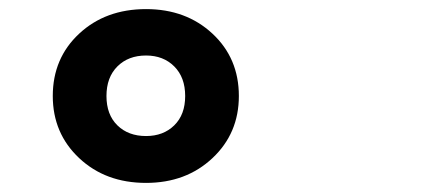

<svg xmlns="http://www.w3.org/2000/svg" viewBox="-20 -805 960 422"><path d="M301 -785Q389 -785 447 -731Q505 -677 505 -594Q505 -512 447 -457.5Q389 -403 301 -403Q212 -403 154 -457.5Q96 -512 96 -594Q96 -677 154 -731Q212 -785 301 -785ZM301 -683Q262 -683 238 -659Q214 -635 214 -594Q214 -553 238 -529.5Q262 -506 301 -506Q339 -506 363 -529.5Q387 -553 387 -594Q387 -635 363 -659Q339 -683 301 -683Z"/></svg>

Font: Noto Sans Korean Bold
Style: Bold
Weight: 700
Designer: Ryoko NISHIZUKA  (kana & ideographs); Paul D. Hunt (Latin, Greek & Cyrillic); Wenlong ZHANG  (bopomofo); Sandoll Communi
Foundry: Adobe Systems Incorporated
Version: Version 1.000;PS 1;hotconv 1.0.78;makeotf.lib2.5.61930